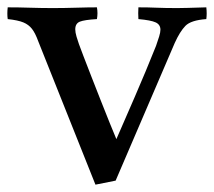

<svg xmlns="http://www.w3.org/2000/svg" viewBox="-38 -497 583 523"><path d="M277 -5 222 6 66 -385Q58 -407 49 -418.5Q40 -430 25.5 -436Q11 -442 -17 -445Q-19 -459 -17 -477Q12 -477 43.5 -476Q75 -475 106 -475Q135 -475 169 -476Q203 -477 226 -477Q229 -461 226 -445Q192 -443 179.5 -438Q167 -433 167 -417Q167 -409 170.5 -397Q174 -385 177 -377Q180 -369 189 -345Q198 -321 210.5 -289.5Q223 -258 236 -224.5Q249 -191 260.5 -163Q272 -135 279 -118Q300 -166 329.5 -234Q359 -302 387 -372Q392 -386 395.5 -397.5Q399 -409 399 -416Q399 -430 386 -436Q373 -442 339 -445Q338 -461 339 -477Q365 -477 388.5 -476Q412 -475 445 -475Q460 -475 473.5 -475.5Q487 -476 524 -477Q526 -460 524 -445Q482 -442 467 -426.5Q452 -411 438 -380Z"/></svg>

Font: Tiro Bangla
Style: Regular
Weight: 400
Designer: Bangla: John Hudson & Fiona Ross. Latin: John Hudson.
Foundry: Tiro Typeworks Ltd.
Version: Version 1.60